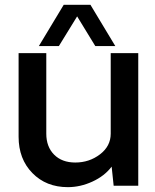

<svg xmlns="http://www.w3.org/2000/svg" viewBox="-20 -770 643 796"><path d="M224.1 -579.1H141.1L244.1 -750H355L458 -579.1H375L299.8 -702.1ZM553.2 -549.8V0H451.2L442.9 -79.1Q413.1 -40 363 -17.1Q313 5.9 261.2 5.9Q171.4 5.9 114.3 -52.5Q57.1 -110.8 57.1 -203.1V-549.8H171.9V-215.8Q171.9 -161.6 204.3 -128.9Q236.8 -96.2 292 -96.2Q350.1 -96.2 394.5 -130.1Q439 -164.1 439 -215.8V-549.8Z"/></svg>

Font: Oakes Grotesk
Style: Medium
Weight: 500
Designer: Samuel Oakes
Foundry: Samuel Oakes
Version: Version 1.0 | wf-rip DC20170320